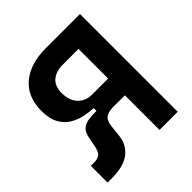

<svg xmlns="http://www.w3.org/2000/svg" viewBox="-189 -827 963 963"><g transform="rotate(-45 293.0 -345.0)"><path d="M26.9 2.4V-116.2H51.3Q70.3 -116.2 86.7 -125.2Q103 -134.3 109.9 -169.9L120.6 -223.6Q127 -256.3 143.6 -270.3Q160.2 -284.2 183.3 -287.6Q206.5 -291 231.9 -291H241.7V-311Q213.4 -312 179.7 -318.8Q146 -325.7 115.7 -343.5Q85.4 -361.3 65.9 -395.5Q46.4 -429.7 46.4 -486.3Q46.4 -585.4 110.1 -639.4Q173.8 -693.4 285.2 -693.4H526.9V0H397.9V-245.6L311 -246.1Q272.5 -244.1 258.1 -228.8Q243.7 -213.4 240.7 -183.6L233.9 -122.6Q229 -67.4 186.5 -32.5Q144 2.4 56.2 2.4ZM397.9 -364.7V-574.7H285.2Q237.8 -574.7 209.7 -550.5Q181.6 -526.4 181.6 -478.5Q181.6 -425.3 209.7 -395Q237.8 -364.7 285.2 -364.7Z"/></g></svg>

Font: Cascadia Mono
Style: Bold
Weight: 700
Monospace: yes
Designer: Aaron Bell
Foundry: Saja Typeworks
Version: Version 2404.023; ttfautohint (v1.8.4)